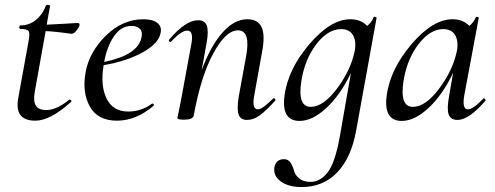

<svg xmlns="http://www.w3.org/2000/svg" viewBox="-20 -477 2004 778"><path d="M295 -384Q304 -384 302 -374Q299 -364 289 -352Q279 -340 269 -340Q268 -340 251.5 -342.5Q235 -345 210.5 -347.5Q186 -350 165 -351L121 -106Q114 -67 125.5 -49Q137 -31 168 -31Q208 -31 261 -73Q262 -74 264.5 -73Q267 -72 268.5 -69.5Q270 -67 269 -65Q184 12 123 12Q37 12 54 -80L95 -306Q102 -341 96 -350.5Q90 -360 61 -360Q59 -360 58.5 -363.5Q58 -367 59 -370.5Q60 -374 62 -374Q99 -374 126 -396.5Q153 -419 166 -454Q166 -456 170.5 -457Q175 -458 179 -456.5Q183 -455 183 -453L169 -377Q199 -378 244.5 -381Q290 -384 295 -384Z M561 -399Q598 -399 617 -384.5Q636 -370 631 -345Q624 -301 557.5 -264.5Q491 -228 400 -213Q386 -130 412 -77.5Q438 -25 499 -25Q553 -25 596 -57Q597 -58 599.5 -57Q602 -56 603 -53.5Q604 -51 603 -49Q532 12 454 12Q376 12 344 -45.5Q312 -103 327 -185Q342 -267 409.5 -333Q477 -399 561 -399ZM553 -324Q559 -348 547 -360Q535 -372 513 -372Q471 -372 442.5 -331Q414 -290 402 -226Q538 -254 553 -324Z M1086 -77Q1090 -81 1094 -77Q1098 -73 1095 -69Q1059 -29 1033 -10Q1007 9 981 9Q954 9 946.5 -14Q939 -37 948 -89L977 -248Q997 -354 944 -354Q895 -354 844.5 -261Q794 -168 765 -9Q762 8 725 8Q699 8 699 1Q699 -1 701.5 -12Q704 -23 707.5 -41Q711 -59 714 -74L755 -297Q766 -353 739 -353Q715 -353 674 -309Q670 -305 666 -309Q662 -313 666 -317Q732 -395 783 -395Q810 -395 818 -373Q826 -351 817 -302L797 -192Q833 -290 881 -344.5Q929 -399 982 -399Q1025 -399 1040 -367Q1055 -335 1042 -267L1010 -89Q1000 -34 1025 -34Q1043 -34 1086 -77Z M1494 -407Q1495 -409 1498 -409Q1501 -409 1503.5 -407.5Q1506 -406 1506 -405L1423 53Q1403 163 1346 222Q1289 281 1202 281Q1149 281 1117.5 258Q1086 235 1092 200Q1099 168 1131 168Q1148 168 1157.5 182.5Q1167 197 1171 214Q1175 231 1192 245.5Q1209 260 1238 260Q1278 260 1308 221Q1338 182 1357 76L1402 -181Q1359 -92 1302.5 -39.5Q1246 13 1194 13Q1119 13 1133 -91Q1148 -198 1234 -298.5Q1320 -399 1400 -399Q1442 -399 1468 -372Q1487 -388 1494 -407ZM1239 -44Q1290 -44 1345.5 -118Q1401 -192 1417 -269Q1425 -310 1410 -335Q1395 -360 1360 -359Q1308 -358 1261.5 -297.5Q1215 -237 1201 -148Q1185 -44 1239 -44Z M1938 -77Q1941 -80 1945 -76Q1949 -72 1947 -69Q1880 9 1834 9Q1806 9 1798 -13.5Q1790 -36 1800 -89L1816 -182Q1773 -92 1716.5 -39.5Q1660 13 1608 13Q1533 13 1547 -91Q1562 -198 1648 -298.5Q1734 -399 1814 -399Q1856 -399 1882 -372Q1901 -388 1908 -407Q1909 -409 1912 -409Q1915 -409 1917.5 -407.5Q1920 -406 1920 -405L1861 -89Q1852 -34 1876 -34Q1897 -34 1938 -77ZM1653 -44Q1704 -44 1759.5 -118Q1815 -192 1831 -269Q1839 -310 1824 -335Q1809 -360 1774 -359Q1722 -358 1675.5 -297.5Q1629 -237 1615 -148Q1599 -44 1653 -44Z"/></svg>

Font: Cormorant Infant Book
Style: Italic
Weight: 500
Italic angle: -10°
Designer: Christian Thalmann (Catharsis Fonts)
Version: Version 1.000;PS 002.000;hotconv 1.0.88;makeotf.lib2.5.64775